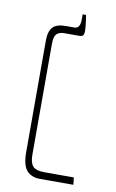

<svg xmlns="http://www.w3.org/2000/svg" viewBox="-77 -690 441 733"><g transform="rotate(10 143.5 -323.5)"><path d="M132 0Q99 0 80.5 -20Q62 -40 62 -92V-523Q62 -560 77 -576Q92 -592 127 -592H161Q183 -592 183 -627V-647H196Q199 -631 201 -612.5Q203 -594 203 -585Q203 -575 199.5 -569.5Q196 -564 184 -564H127Q107 -564 97 -554Q87 -544 87 -516V-86Q87 -55 99 -41.5Q111 -28 144 -28H258L261 0Z"/></g></svg>

Font: Noto Serif Hebrew SemiCondensed Thin
Style: Regular
Weight: 100
Width: 4
Designer: Monotype Design Team
Foundry: Monotype Imaging Inc.
Version: Version 2.004; ttfautohint (v1.8.4.7-5d5b)